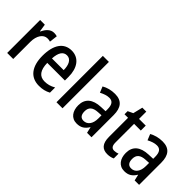

<svg xmlns="http://www.w3.org/2000/svg" viewBox="36 -1487 2225 2225"><g transform="rotate(45 1148.0 -375.0)"><path d="M288 -550C232 -550 190 -506 164 -447H159L145 -540H68V0H167V-281C167 -382 215 -450 279 -450C297 -450 313 -448 326 -443L338 -543C321 -548 304 -550 288 -550Z M578 -549C452 -549 380 -448 380 -266C380 -99 451 10 597 10C654 10 699 -1 744 -25V-110C697 -83 656 -72 607 -72C523 -72 480 -131 478 -247H767V-308C767 -450 700 -549 578 -549ZM579 -471C642 -471 672 -407 672 -322H480C485 -422 520 -471 579 -471Z M975 0V-760H876V0Z M1288 -549C1226 -549 1170 -534 1124 -507L1154 -434C1196 -456 1235 -470 1273 -470C1326 -470 1352 -437 1352 -360V-329L1280 -326C1149 -321 1079 -262 1079 -153C1079 -60 1126 10 1215 10C1283 10 1323 -17 1358 -74H1360L1377 0H1450V-363C1450 -485 1399 -549 1288 -549ZM1299 -259 1352 -262V-210C1352 -120 1310 -69 1249 -69C1206 -69 1180 -96 1180 -156C1180 -220 1215 -255 1299 -259Z M1746 -75C1706 -75 1689 -101 1689 -155V-459H1799V-540H1689V-659H1624L1595 -540L1532 -510V-459H1590V-147C1590 -36 1636 10 1717 10C1751 10 1782 3 1806 -9V-87C1787 -80 1766 -75 1746 -75Z M2068 -549C2006 -549 1950 -534 1904 -507L1934 -434C1976 -456 2015 -470 2053 -470C2106 -470 2132 -437 2132 -360V-329L2060 -326C1929 -321 1859 -262 1859 -153C1859 -60 1906 10 1995 10C2063 10 2103 -17 2138 -74H2140L2157 0H2230V-363C2230 -485 2179 -549 2068 -549ZM2079 -259 2132 -262V-210C2132 -120 2090 -69 2029 -69C1986 -69 1960 -96 1960 -156C1960 -220 1995 -255 2079 -259Z"/></g></svg>

Font: Noto Sans Lao Looped Condensed Medium
Style: Regular
Weight: 500
Width: 3
Designer: Mark Frömberg, Ben Mitchell
Foundry: The Fontpad Ltd
Version: Version 1.002